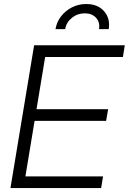

<svg xmlns="http://www.w3.org/2000/svg" viewBox="-20 -958 656 978"><path d="M33.2 0 153.8 -727.5H615.7L606 -667.5H210L166 -401.9H530.8L520.5 -342.3H156.2L109.4 -59.6H504.9L495.1 0ZM419.4 -937.5Q478.5 -937.5 510.5 -900.4Q542.5 -863.3 533.7 -809.6H484.4Q490.2 -844.2 469.5 -867.2Q448.7 -890.1 411.6 -890.1Q374.5 -890.1 346.2 -867.2Q317.9 -844.2 312 -809.6H262.7Q268.6 -845.7 290.8 -874.5Q313 -903.3 346.4 -920.4Q379.9 -937.5 419.4 -937.5Z"/></svg>

Font: Inter Display Light
Style: Italic
Weight: 300
Italic angle: -9.39999°
Designer: Rasmus Andersson
Foundry: rsms
Version: Version 4.000;git-a52131595